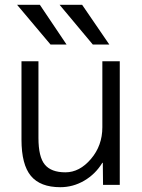

<svg xmlns="http://www.w3.org/2000/svg" viewBox="-20 -777 598 807"><path d="M51.8 -756.8H147.5L259.8 -589.8H192.4ZM70.3 -190.4V-519.5H141.6V-197.3Q141.6 -117.2 168.5 -85Q195.3 -52.7 254.9 -52.7Q314.5 -52.7 362.3 -108.9Q410.2 -165 410.2 -242.2V-519.5H483.4V0H413.1L412.1 -92.8H410.2Q380.9 -44.9 334 -17.6Q287.1 9.8 233.4 9.8Q149.4 9.8 109.9 -37.6Q70.3 -85 70.3 -190.4ZM230.5 -756.8H325.2L439.5 -589.8H370.1Z"/></svg>

Font: GenEi M Gothic v2 Regular
Style: Regular
Weight: 400
Version: Version 2.0